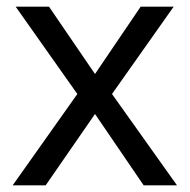

<svg xmlns="http://www.w3.org/2000/svg" viewBox="-20 -556 569 576"><path d="M212 -274 27 -536H127L265 -334L402 -536H501L316 -274L511 0H411L265 -214L117 0H18Z"/></svg>

Font: Noto Sans Historical
Style: Regular
Weight: 400
Designer: Monotype Design Team
Foundry: Monotype Imaging Inc.
Version: Version 2.013; ttfautohint (v1.8.4.7-5d5b)